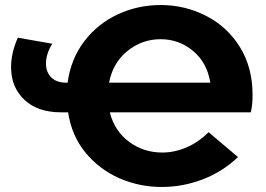

<svg xmlns="http://www.w3.org/2000/svg" viewBox="-20 -732 1058 764"><path d="M978 -285H417Q436 -210 494 -167.5Q552 -125 626 -125Q674 -125 722 -145.5Q770 -166 810 -206L927 -107Q865 -48 786 -18Q707 12 624 12Q534 12 454.5 -23Q375 -58 320 -125Q265 -192 251 -285H223Q130 -285 77 -335Q24 -385 24 -465Q24 -521 51 -582L188 -558Q163 -518 163 -479Q163 -445 184 -424Q205 -403 244 -403H249Q262 -498 315.5 -568Q369 -638 449 -675Q529 -712 619 -712Q716 -712 800 -669Q884 -626 934.5 -545Q985 -464 985 -354Q985 -314 978 -285ZM414 -403H817Q804 -483 748 -529.5Q692 -576 619 -576Q545 -576 487 -529Q429 -482 414 -403Z"/></svg>

Font: Montserrat Alternates
Style: Bold
Weight: 700
Designer: Julieta Ulanovsky
Foundry: Julieta Ulanovsky
Version: Version 7.200